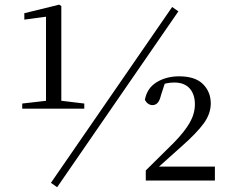

<svg xmlns="http://www.w3.org/2000/svg" viewBox="-20 -757 963 805"><path d="M73.2 -301.3V-322.9L178.1 -334.9H234.1L333.4 -322.9V-301.3ZM172.9 -301.3V-686.9L82 -674.7V-701.6L228.3 -737.5L237.1 -731.5V-301.3ZM591.2 0V-42.4L708.8 -158.6Q753.9 -204.8 775.5 -242.6Q797.1 -280.3 797.1 -319.9Q797.1 -361.6 775.1 -386.3Q753 -411 710.7 -411Q694.9 -411 679.3 -408Q663.7 -405 645.5 -396.1L674.1 -417L655.3 -358.9Q649.5 -334.6 640.5 -325.4Q631.4 -316.3 619.6 -316.3Q600 -316.3 587.4 -338Q596.1 -387.3 636.6 -412.2Q677.1 -437 730.9 -437Q798.4 -437 831 -404.4Q863.7 -371.7 863.7 -323.3Q863.7 -280.4 834.4 -239.9Q805 -199.3 741.4 -143.3L626.2 -40.1L638.9 -68.8L639.7 -58.6H881V0ZM219.6 27.9 193.5 9.6 701.8 -727.7 727.9 -709.4Z"/></svg>

Font: Noto Serif HK
Style: Regular
Weight: 200
Designer: Ryoko NISHIZUKA 西塚涼子 (kana & ideographs); Frank Grießhammer (Latin, Greek & Cyrillic); Wenlong ZHANG 张文龙 (bopomofo); San
Foundry: Adobe
Version: Version 2.001;hotconv 1.1.0;makeotfexe 2.6.0